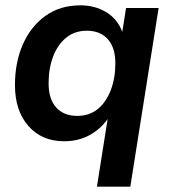

<svg xmlns="http://www.w3.org/2000/svg" viewBox="-20 -519 640 719"><path d="M343 180 383 -73Q355 -34 313.5 -12Q272 10 220 10Q137 10 86.5 -47Q36 -104 36 -201Q36 -285 65.5 -352.5Q95 -420 150 -459.5Q205 -499 281 -499Q335 -499 377 -474Q419 -449 438 -400L452 -489H574L468 180ZM269 -85Q315 -85 346.5 -111Q378 -137 395 -182Q412 -227 412 -282Q412 -341 383.5 -372.5Q355 -404 305 -404Q260 -404 228 -378Q196 -352 179 -307.5Q162 -263 162 -207Q162 -148 190.5 -116.5Q219 -85 269 -85Z"/></svg>

Font: Nunito Sans
Style: Bold Italic
Weight: 700
Italic angle: -9°
Designer: Vernon Adams
Foundry: Vernon Adams
Version: Version 3.006; ttfautohint (v1.8.3)